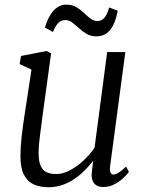

<svg xmlns="http://www.w3.org/2000/svg" viewBox="-20 -778 613 808"><path d="M184.5 10Q148.5 10 122 -2Q95.5 -14 80.8 -42.5Q66 -71 66 -121Q66 -138.5 67.2 -159.5Q68.5 -180.5 71.2 -204Q74 -227.5 77 -251Q80 -274.5 83.5 -295L112.5 -485L62.5 -508.5L68.5 -542.5L176 -563.5L195 -553.5L159 -291Q156.5 -270 153.8 -249.8Q151 -229.5 148.5 -210Q146 -190.5 144.2 -171.5Q142.5 -152.5 142.5 -134Q142.5 -98 151.8 -78.8Q161 -59.5 177.5 -52.5Q194 -45.5 216.5 -45.5Q245 -45.5 275.2 -61.8Q305.5 -78 332.5 -103.5Q359.5 -129 378 -156.5L431 -559H507.5L443.5 -79.5Q441 -61 445 -52.2Q449 -43.5 456.5 -43.5Q466.5 -43.5 479.5 -51.5Q492.5 -59.5 510.5 -77L522.5 -54.5Q518 -48 502.8 -32.5Q487.5 -17 464.5 -4Q441.5 9 414 9Q387 9 374.5 -9Q362 -27 367 -56.5Q367 -58 367.5 -62.8Q368 -67.5 369 -74Q370 -80.5 370.5 -87Q371 -93.5 372 -99L371 -100Q355 -79.5 335.2 -59.8Q315.5 -40 292 -24.2Q268.5 -8.5 241.5 0.8Q214.5 10 184.5 10ZM169 -662Q178.5 -693.5 191.8 -715Q205 -736.5 221.8 -747.5Q238.5 -758.5 258 -758.5Q283.5 -758.5 301.2 -748Q319 -737.5 333 -724Q347 -710.5 360.5 -700Q374 -689.5 390.5 -689.5Q406.5 -689.5 418.2 -701.8Q430 -714 439.5 -746.5L475.5 -733Q468 -694.5 455.8 -670.8Q443.5 -647 426 -636Q408.5 -625 385 -625Q362 -625 344.5 -635.5Q327 -646 312.5 -659.2Q298 -672.5 284.2 -683Q270.5 -693.5 254.5 -693.5Q238 -693.5 226.2 -682.5Q214.5 -671.5 203 -643.5Z"/></svg>

Font: Merriweather 24pt Light
Style: Italic
Weight: 300
Italic angle: -7.8°
Version: Version 2.101